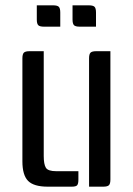

<svg xmlns="http://www.w3.org/2000/svg" viewBox="-20 -700 499 720"><path d="M314 0V-481Q314 -497 319.5 -502.5Q325 -508 341 -508H394V-27Q394 -11 388.5 -5.5Q383 0 367 0ZM64 -481Q64 -497 69.5 -502.5Q75 -508 91 -508H144V-115Q144 -84 152 -71Q160 -58 191 -58H274V-27Q274 -11 269.5 -5.5Q265 0 249 0H159Q107 0 85.5 -21.5Q64 -43 64 -95ZM206 -600H145Q129 -600 123.5 -605.5Q118 -611 118 -627V-680H179Q195 -680 200.5 -674.5Q206 -669 206 -653ZM340 -600H279Q263 -600 257.5 -605.5Q252 -611 252 -627V-680H313Q329 -680 334.5 -674.5Q340 -669 340 -653Z"/></svg>

Font: Rationale
Style: Regular
Weight: 400
Designer: Cyreal (www.cyreal.org)
Foundry: Cyreal (www.cyreal.org)
Version: Version 1.011